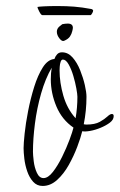

<svg xmlns="http://www.w3.org/2000/svg" viewBox="-20 -599 396 635"><path d="M121 16Q102 16 89.5 2Q77 -12 70 -32.5Q63 -53 60.5 -74Q58 -95 58 -109Q58 -124 61.5 -157.5Q65 -191 73 -232Q81 -273 93 -311.5Q105 -350 121.5 -376Q138 -402 160 -404Q163 -413 169 -419.5Q175 -426 185 -426Q205 -426 220 -409Q235 -392 245 -367Q255 -342 260.5 -318Q266 -294 266 -279Q266 -233 257 -188L265 -187Q294 -187 310 -196Q326 -205 335 -213.5Q344 -222 350 -222Q356 -222 356 -215Q356 -203 343.5 -193.5Q331 -184 313 -176.5Q295 -169 278 -166Q261 -163 252 -165Q247 -144 235.5 -113.5Q224 -83 207.5 -53.5Q191 -24 169 -4Q147 16 121 16ZM230 -208Q236 -243 236 -279Q236 -287 232.5 -306.5Q229 -326 222.5 -348Q216 -370 207 -386Q198 -402 188 -402Q183 -402 180.5 -394.5Q178 -387 177.5 -378Q177 -369 177 -366Q177 -326 189.5 -282.5Q202 -239 230 -208ZM124 -10Q139 -10 155 -30.5Q171 -51 185.5 -80.5Q200 -110 210 -137Q220 -164 223 -177Q185 -203 166.5 -247Q148 -291 148 -337Q148 -357 151 -375Q130 -339 116 -290Q102 -241 95.5 -190Q89 -139 89 -97Q89 -87 91.5 -66Q94 -45 102 -27.5Q110 -10 124 -10ZM192 -464Q185 -461 176.5 -472Q168 -483 168 -494Q168 -504 176 -511Q184 -518 186 -519Q191 -520 195.5 -520.5Q200 -521 204 -521Q221 -521 221 -507Q221 -504 219 -496Q217 -487 211.5 -478.5Q206 -470 192 -464ZM120 -549Q116 -549 110 -560.5Q104 -572 104 -576Q107 -577 125 -578Q143 -579 170 -579Q200 -579 225.5 -577Q251 -575 283 -569Q288 -567 288 -564Q288 -560 284.5 -554.5Q281 -549 280 -549Z"/></svg>

Font: Licorice
Style: Regular
Weight: 400
Designer: Robert E. Leuschke
Foundry: Robert E. Leuschke
Version: Version 1.010; ttfautohint (v1.8.3)